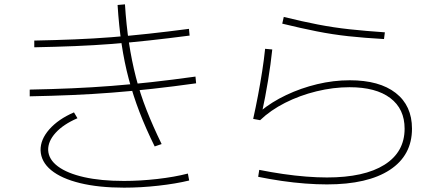

<svg xmlns="http://www.w3.org/2000/svg" viewBox="-20 -832 2040 885"><path d="M693 -157Q652 -240 623 -315.5Q594 -391 573.5 -468Q553 -545 540.5 -629Q528 -713 522 -809L556 -812Q562 -717 574.5 -634.5Q587 -552 606.5 -476Q626 -400 655.5 -325Q685 -250 725 -168ZM552 33Q435 33 349 12Q263 -9 216 -47.5Q169 -86 167 -139Q166 -189 207.5 -236Q249 -283 321 -314L337 -287Q272 -259 236.5 -220Q201 -181 202 -140Q204 -97 247 -65Q290 -33 367.5 -15.5Q445 2 551 2Q626 2 705 -7Q784 -16 846 -32L852 0Q790 15 709.5 24Q629 33 552 33ZM138 -645Q237 -647 324 -650.5Q411 -654 494 -660.5Q577 -667 664.5 -676.5Q752 -686 851 -699L854 -668Q754 -655 667 -645.5Q580 -636 496 -629.5Q412 -623 324.5 -619.5Q237 -616 138 -614ZM117 -419Q220 -421 312 -425Q404 -429 494 -436Q584 -443 678.5 -453.5Q773 -464 881 -479L884 -448Q777 -433 681.5 -422.5Q586 -412 496 -405Q406 -398 313 -394Q220 -390 117 -388Z M1487 18Q1440 18 1387 14Q1334 10 1279 2Q1224 -6 1170 -17L1175 -49Q1230 -38 1285 -30Q1340 -22 1391.5 -18Q1443 -14 1487 -14Q1659 -14 1752 -72.5Q1845 -131 1845 -239Q1845 -330 1779 -380Q1713 -430 1591 -430Q1516 -430 1438.5 -411Q1361 -392 1294 -358Q1227 -324 1179 -278L1147 -284Q1159 -338 1169.5 -393.5Q1180 -449 1188.5 -503.5Q1197 -558 1202 -607L1235 -604Q1228 -537 1215.5 -460.5Q1203 -384 1187 -311L1180 -319Q1232 -362 1299.5 -394Q1367 -426 1442 -444Q1517 -462 1592 -462Q1729 -462 1804 -403.5Q1879 -345 1879 -239Q1879 -116 1777 -49Q1675 18 1487 18ZM1750 -652Q1661 -657 1587 -665Q1513 -673 1440 -687.5Q1367 -702 1281 -723L1288 -754Q1373 -733 1445.5 -719Q1518 -705 1592 -697Q1666 -689 1754 -683Z"/></svg>

Font: M PLUS 2 Thin ExtraLight
Style: Regular
Weight: 250
Version: Version 1.001